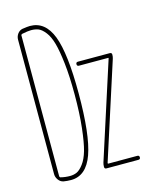

<svg xmlns="http://www.w3.org/2000/svg" viewBox="-113 -816 726 903"><g transform="rotate(-15 250.0 -365.0)"><path d="M288.1 -30.3 438.5 -497.1V-499Q438.5 -500 436.5 -500H294.9Q285.2 -500 285.2 -509.8Q285.2 -519.5 294.9 -519.5H450.2Q460 -519.5 460 -509.8Q460 -499 457 -490.2L306.6 -23.4V-21.5Q306.6 -20.5 307.6 -19.5H450.2Q460 -19.5 460 -9.8Q460 0 450.2 0H294.9Q285.2 0 285.2 -9.8Q285.2 -21.5 288.1 -30.3ZM70.3 -708V-22.5Q70.3 -17.6 74.2 -15.6Q96.7 -9.8 120.1 -9.8Q138.7 -9.8 153.8 -16.6Q168.9 -23.4 186 -45.9Q203.1 -68.4 213.9 -106Q224.6 -143.6 232.4 -212.9Q240.2 -282.2 240.2 -375Q240.2 -462.9 232.9 -526.9Q225.6 -590.8 215.3 -627.4Q205.1 -664.1 188.5 -685.5Q171.9 -707 156.2 -713.4Q140.6 -719.7 120.1 -719.7Q104.5 -719.7 76.2 -713.9Q70.3 -711.9 70.3 -708ZM84 6.8Q69.3 3.9 59.6 -9.3Q49.8 -22.5 49.8 -38.1V-692.4Q49.8 -708 59.1 -720.7Q68.4 -733.4 83 -736.3Q109.4 -740.2 120.1 -740.2Q194.3 -740.2 227.1 -654.8Q259.8 -569.3 259.8 -375Q259.8 -172.9 227.1 -81.5Q194.3 9.8 120.1 9.8Q101.6 9.8 84 6.8Z"/></g></svg>

Font: Rounded Mgen+ 1mn thin
Style: Regular
Weight: 100
Designer: [Source Han Sans]
Ryoko NISHIZUKA  (kana & ideographs); Paul D. Hunt (Latin, Greek & Cyrillic); Wenlong ZHANG  (bopomofo
Version: Version 1.059.20150602